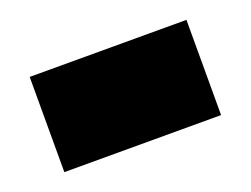

<svg xmlns="http://www.w3.org/2000/svg" viewBox="-46 -423 448 343"><g transform="rotate(-20 178.0 -251.5)"><path d="M29 -342H327V-161H29Z"/></g></svg>

Font: Cairo Black
Style: Regular
Weight: 900
Designer: Mohamed Gaber, Accademia di Belle Arti di Urbino and others
Foundry: Kief Type Foundry, Accademia di Belle Arti di Urbino and others
Version: Version 3.011